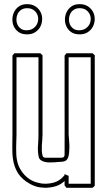

<svg xmlns="http://www.w3.org/2000/svg" viewBox="-20 -895 517 926"><path d="M48.8 -638.2H174.3Q177.2 -635.7 179.9 -633.3Q182.6 -630.9 185.1 -628.4V-245.6Q185.1 -232.9 183.8 -220Q182.6 -207 181.9 -194.1Q181.2 -181.2 181.6 -168.5Q182.1 -155.8 185.5 -143.6Q187.5 -138.2 191.2 -136.2Q194.8 -134.3 200.2 -134.3H274.4Q279.8 -134.3 283.7 -135.5Q287.6 -136.7 290 -141.6Q291 -143.6 291.3 -146.7Q291.5 -149.9 291.5 -151.9Q292 -211.9 291.7 -271.2Q291.5 -330.6 291.5 -390.6V-627Q293.9 -629.4 295.9 -632.3Q297.9 -635.3 300.3 -638.2H426.3Q429.2 -635.7 431.9 -633.3Q434.6 -630.9 437 -628.4V1Q434.6 3.4 431.9 5.9Q429.2 8.3 426.3 10.7H300.3Q297.9 7.8 295.9 4.9Q293.9 2 291.5 -0.5V-22Q272.9 -4.9 251 2.4Q229 9.8 199.7 10.7Q187 10.3 174.3 8.8Q161.6 7.3 149.4 2.9Q136.7 -1.5 126.5 -7.1Q116.2 -12.7 105.5 -20Q76.2 -41.5 62.3 -67.4Q48.3 -93.3 43.5 -122.3Q38.6 -151.4 39.3 -182.9Q40 -214.4 40 -247.1V-627ZM59.6 -618.7V-245.6Q59.6 -233.4 58.8 -217.3Q58.1 -201.2 57.9 -183.8Q57.6 -166.5 58.6 -149.2Q59.6 -131.8 63 -117.2Q65.9 -102.5 72.8 -88.6Q79.6 -74.7 89.1 -62.3Q98.6 -49.8 110.8 -39.6Q123 -29.3 136.7 -22.9Q157.2 -13.7 178.7 -10.3Q181.2 -9.8 184.8 -9.5Q188.5 -9.3 191.9 -9.3Q195.8 -8.8 199.7 -8.8Q230 -9.8 251.2 -18.6Q272.5 -27.3 291.5 -50.3V-56.6Q293.5 -54.7 294.9 -53.7Q298.8 -51.8 303 -50.3Q307.1 -48.8 311 -46.9V-8.8H417.5V-618.7H311V-245.6Q311 -243.7 312.5 -229.2Q314 -214.8 314.5 -195.8Q314.9 -176.8 313.2 -157.7Q311.5 -138.7 304.7 -127.9Q299.8 -120.1 291.3 -117.4Q282.7 -114.7 274.4 -114.7Q270 -114.7 261 -113.8Q252 -112.8 240.7 -112.1Q229.5 -111.3 217.3 -111.6Q205.1 -111.8 194.6 -114.5Q184.1 -117.2 176.3 -123Q168.5 -128.9 166.5 -139.6Q161.1 -166 163.3 -193.1Q165.5 -220.2 165.5 -247.1V-618.7ZM110.4 -875Q135.3 -875 151.6 -863.8Q168 -852.5 176 -836.2Q184.1 -819.8 183.3 -800.5Q182.6 -781.2 173.8 -765.1Q165 -749 147.7 -738.5Q130.4 -728 105 -729.5Q82.5 -730.5 67.9 -741.7Q53.2 -752.9 46.1 -769Q39.1 -785.2 39.8 -803.7Q40.5 -822.3 48.6 -838.1Q56.6 -854 72 -864.5Q87.4 -875 110.4 -875ZM363.8 -875Q388.7 -875 405 -863.8Q421.4 -852.5 429.4 -836.2Q437.5 -819.8 436.8 -800.5Q436 -781.2 427.2 -765.1Q418.5 -749 401.1 -738.5Q383.8 -728 358.4 -729.5Q335.9 -730.5 321.3 -741.7Q306.6 -752.9 299.6 -769Q292.5 -785.2 293.2 -803.7Q293.9 -822.3 302 -838.1Q310.1 -854 325.4 -864.5Q340.8 -875 363.8 -875ZM363.8 -855.5Q347.2 -855.5 335.7 -847.7Q324.2 -839.8 318.6 -828.1Q313 -816.4 312.5 -803Q312 -789.6 317.1 -777.6Q322.3 -765.6 332.8 -757.6Q343.3 -749.5 358.9 -749Q377.4 -748.5 390.4 -756.1Q403.3 -763.7 410.2 -775.6Q417 -787.6 417.5 -801.5Q418 -815.4 412.1 -827.4Q406.2 -839.4 394.3 -847.4Q382.3 -855.5 363.8 -855.5ZM110.4 -855.5Q93.8 -855.5 82.3 -847.7Q70.8 -839.8 65.2 -828.1Q59.6 -816.4 59.1 -803Q58.6 -789.6 63.7 -777.6Q68.8 -765.6 79.3 -757.6Q89.8 -749.5 105.5 -749Q124 -748.5 137 -756.1Q149.9 -763.7 156.7 -775.6Q163.6 -787.6 164.1 -801.5Q164.6 -815.4 158.7 -827.4Q152.8 -839.4 140.9 -847.4Q128.9 -855.5 110.4 -855.5Z"/></svg>

Font: Preussische VI 9 Linie
Style: Regular
Weight: 400
Designer: Peter Wiegel
Foundry: Peter Wiegel
Version: Version 1.000 2009 initial release